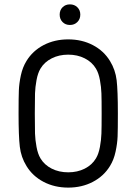

<svg xmlns="http://www.w3.org/2000/svg" viewBox="-20 -852 624 878"><path d="M266.1 -818.8Q279.3 -832 299.8 -832Q320.3 -832 333.7 -818.8Q347.2 -805.7 347.2 -785.2Q347.2 -764.6 333.7 -751.2Q320.3 -737.8 299.8 -737.8Q279.3 -737.8 266.1 -751.2Q252.9 -764.6 252.9 -785.2Q252.9 -805.7 266.1 -818.8ZM165 -127.9Q183.1 -97.7 216.6 -80.8Q250 -64 292 -64Q334 -64 367.4 -80.8Q400.9 -97.7 418.9 -127.9Q431.2 -148.4 437 -180.4Q442.9 -212.4 443.8 -241Q444.8 -269.5 444.8 -333Q444.8 -396.5 443.8 -425Q442.9 -453.6 437 -485.6Q431.2 -517.6 418.9 -538.1Q400.9 -568.4 367.4 -585.2Q334 -602.1 292 -602.1Q250 -602.1 216.6 -585.2Q183.1 -568.4 165 -538.1Q152.8 -517.6 147 -485.6Q141.1 -453.6 140.1 -425Q139.2 -396.5 139.2 -333Q139.2 -269.5 140.1 -241Q141.1 -212.4 147 -180.4Q152.8 -148.4 165 -127.9ZM64.9 -333Q64.9 -405.8 66.2 -438Q67.4 -470.2 75.4 -507.6Q83.5 -544.9 101.1 -573.2Q129.4 -619.6 179.4 -645.8Q229.5 -671.9 292 -671.9Q354.5 -671.9 404.5 -645.8Q454.6 -619.6 482.9 -573.2Q507.8 -532.7 513.4 -485.1Q519 -437.5 519 -333Q519 -260.3 517.8 -228Q516.6 -195.8 508.5 -158.4Q500.5 -121.1 482.9 -92.8Q454.6 -46.4 404.5 -20.3Q354.5 5.9 292 5.9Q229.5 5.9 179.4 -20.3Q129.4 -46.4 101.1 -92.8Q76.2 -133.3 70.6 -180.9Q64.9 -228.5 64.9 -333Z"/></svg>

Font: Gidolinya
Style: Regular
Weight: 400
Version: Version 1.0.3